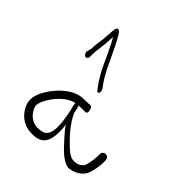

<svg xmlns="http://www.w3.org/2000/svg" viewBox="-152 -811 756 817"><g transform="rotate(30 226.0 -402.5)"><path d="M15 -240C20 -189 52 -153 97 -142C145 -127 172 -147 186 -183C192 -199 200 -223 202 -249C208 -228 217 -213 227 -192C248 -151 271 -105 306 -93C342 -89 368 -99 385 -116C397 -127 420 -175 423 -194L425 -204C430 -227 395 -234 390 -211C387 -195 370 -152 359 -141C337 -119 301 -129 288 -143C280 -150 273 -160 265 -173C243 -209 217 -256 208 -308C210 -328 210 -341 209 -346C225 -342 235 -338 250 -336C255 -334 260 -343 260 -352C260 -363 257 -370 252 -372C230 -375 210 -384 186 -384C140 -384 83 -354 41 -307C27 -290 13 -267 15 -240ZM51 -242C48 -260 59 -272 68 -284C99 -319 144 -348 186 -348H191V-347C189 -337 189 -321 189 -308C185 -238 174 -179 139 -173C89 -168 57 -199 51 -242ZM123 -551C127 -533 142 -537 146 -547L151 -565C154 -576 158 -586 162 -595C172 -619 182 -646 190 -671C200 -636 207 -586 215 -543C221 -509 232 -475 241 -452L246 -440C248 -436 250 -434 252 -434C257 -434 262 -441 262 -450C262 -455 261 -459 259 -463L254 -475C252 -482 248 -492 244 -506C230 -556 221 -635 207 -684C204 -695 201 -706 195 -710C185 -716 179 -704 175 -692C170 -677 166 -665 160 -648C152 -626 141 -607 135 -583L125 -565C122 -560 122 -556 123 -551Z"/></g></svg>

Font: Stray Cat
Style: UltCn
Weight: 400
Version: Version 1.0